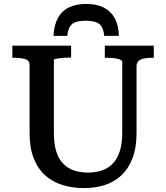

<svg xmlns="http://www.w3.org/2000/svg" viewBox="-20 -943 848 980"><path d="M420 -923Q369 -923 332.5 -905.5Q296 -888 276 -852Q256 -816 253 -760H323Q327 -790 336.5 -806.5Q346 -823 366 -830Q386 -837 418 -837Q450 -837 469.5 -830Q489 -823 499 -806.5Q509 -790 512 -760H587Q585 -816 564.5 -852Q544 -888 507.5 -905.5Q471 -923 420 -923ZM255 -265Q255 -208 267.5 -169Q280 -130 303.5 -106.5Q327 -83 359 -72.5Q391 -62 430 -62Q468 -62 500 -73Q532 -84 555 -107.5Q578 -131 591 -170Q604 -209 604 -265V-628Q604 -633 596.5 -637Q589 -641 577.5 -643.5Q566 -646 552 -647Q538 -648 524 -648H515V-710H765V-648H754Q733 -648 715 -644.5Q697 -641 687 -631.5Q677 -622 677 -605V-265Q677 -190 656.5 -136Q636 -82 599.5 -48Q563 -14 514.5 1.5Q466 17 410 17Q349 17 298 1Q247 -15 209.5 -49Q172 -83 151.5 -136.5Q131 -190 131 -265V-612Q131 -634 109.5 -641Q88 -648 54 -648H43V-710H343V-649H334Q321 -649 307 -648Q293 -647 281.5 -645.5Q270 -644 262.5 -642.5Q255 -641 255 -638Z"/></svg>

Font: Roboto Serif 20pt Medium
Style: Regular
Weight: 500
Version: Version 1.008